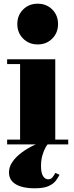

<svg xmlns="http://www.w3.org/2000/svg" viewBox="-20 -780 402 1037"><path d="M278.5 -460V-26H348.5V0H18.5V-26H88.5V-434H18.5V-460ZM183.5 -540Q136.5 -540 105 -571.5Q73.5 -603 73.5 -650Q73.5 -697.5 105 -728.8Q136.5 -760 183.5 -760Q231 -760 262.2 -728.8Q293.5 -697.5 293.5 -650Q293.5 -603 262.2 -571.5Q231 -540 183.5 -540ZM166.5 237Q126 237 95 228Q64 219 46.2 200Q28.5 181 28.5 151Q28.5 121 47.5 93.8Q66.5 66.5 97.2 43.8Q128 21 164 4Q200 -13 234 -22.5L240.5 -3.5Q235.5 0 226.2 16.2Q217 32.5 209.2 58.2Q201.5 84 201.5 117Q201.5 154.5 212.8 171.5Q224 188.5 240 188.5Q254.5 188.5 262.8 178.5Q271 168.5 279 154L301.5 164Q294.5 178 282.2 195Q270 212 243.5 224.5Q217 237 166.5 237Z"/></svg>

Font: Bodoni Moda 9pt Black
Style: Regular
Weight: 900
Designer: Owen Earl
Foundry: indestructible type
Version: Version 2.005